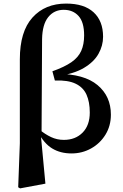

<svg xmlns="http://www.w3.org/2000/svg" viewBox="-20 -839 687 1074"><path d="M81.8 208.4 91 -37.8V-507.3Q91 -662.6 161.5 -740.8Q232 -819 350 -819Q450.5 -819 503.5 -770.3Q556.6 -721.6 556.6 -633.4Q556.6 -583.7 530.9 -537.9Q505.2 -492.2 449.2 -459Q393.2 -425.8 300.8 -413V-426Q451 -425.4 525.6 -363Q600.3 -300.6 600.3 -197.9Q600.3 -134.9 569.9 -85.6Q539.5 -36.4 489.5 -8.6Q439.5 19.3 380.1 19.3Q317.7 19.3 271.7 -8.7Q225.7 -36.6 193 -100.4H190.3L200.7 -114.1Q232 -88.1 265.5 -72.3Q298.9 -56.5 337 -56.5Q401.8 -56.5 442 -97.2Q482.2 -137.9 482.2 -209.4Q482.2 -268.6 463.9 -309.5Q445.5 -350.5 402.8 -370.9Q360.1 -391.4 286.9 -388.7L273.1 -440.3Q340.5 -464.2 379.3 -491Q418 -517.9 434.3 -554.3Q450.6 -590.7 450.6 -641Q450.6 -715.2 419.4 -749.6Q388.1 -784.1 336.4 -784.1Q282.8 -784.1 249.8 -743.3Q216.9 -702.5 215.4 -620.3L212.5 -95.2L208.3 -85L234 188.3L92.4 214.7Z"/></svg>

Font: Source Han Serif JP VF
Style: Regular
Weight: 250
Designer: Ryoko NISHIZUKA 西塚涼子 (kana & ideographs); Frank Grießhammer (Latin, Greek & Cyrillic); Wenlong ZHANG 张文龙 (bopomofo); San
Foundry: Adobe
Version: Version 2.001;hotconv 1.1.0;makeotfexe 2.6.0